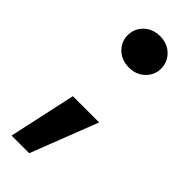

<svg xmlns="http://www.w3.org/2000/svg" viewBox="-213 -540 693 693"><g transform="rotate(45 133.5 -193.5)"><path d="M145 -350Q107 -350 83 -373.5Q59 -397 59 -429Q59 -463 83 -486.5Q107 -510 145 -510Q182 -510 206 -486.5Q230 -463 230 -429Q230 -397 206 -373.5Q182 -350 145 -350ZM19 123 75 -134H209L109 123Z"/></g></svg>

Font: DM Sans 9pt 36pt ExtraBold
Style: Regular
Weight: 800
Version: Version 4.004;gftools[0.9.30]